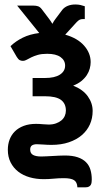

<svg xmlns="http://www.w3.org/2000/svg" viewBox="-20 -636 465 848"><path d="M354.5 -551.8H347.2Q334.5 -551.8 326.9 -545.7Q319.3 -539.6 313.5 -532.7L268.1 -482.9Q322.8 -467.3 351.6 -434.3Q380.4 -401.4 380.4 -361.8Q380.4 -348.1 376.5 -333.3Q372.6 -318.4 363.5 -304.4Q354.5 -290.5 339.6 -278.3Q324.7 -266.1 303.2 -257.8Q346.2 -240.7 367.7 -210.7Q389.2 -180.7 389.2 -146Q389.2 -113.8 377 -86.4Q364.7 -59.1 341.3 -39.1Q317.9 -19 284.2 -7.6Q250.5 3.9 207.5 3.9Q189 3.9 171.4 2.4Q153.8 1 143.1 1Q128.9 1 121.1 6.3Q113.3 11.7 113.3 24.4Q113.3 41.5 126 48.3Q138.7 55.2 162.1 55.2Q171.9 55.2 185.1 54.4Q198.2 53.7 212.4 53Q226.6 52.2 240.5 51.5Q254.4 50.8 266.1 50.8Q300.3 50.8 323.2 58.6Q346.2 66.4 360.1 80.6Q374 94.7 379.6 114.3Q385.3 133.8 385.3 156.7Q385.3 162.6 384.5 168.9Q383.8 175.3 381.1 180.2Q378.4 185.1 372.8 188.2Q367.2 191.4 356.9 191.4H321.8Q320.8 168.5 307.1 159.7Q293.5 150.9 261.7 150.9Q239.3 150.9 217 153.1Q194.8 155.3 172.9 155.3Q139.6 155.3 110.8 147Q82 138.7 60.5 122.1Q39.1 105.5 26.9 81.3Q14.6 57.1 14.6 25.4Q14.6 1 22.5 -19.8Q30.3 -40.5 45.9 -55.9Q61.5 -71.3 85 -80.1Q108.4 -88.9 139.2 -88.9Q153.3 -88.9 168.2 -87.4Q183.1 -85.9 194.8 -85.9Q213.4 -85.9 227.5 -91.1Q241.7 -96.2 251.5 -104.5Q261.2 -112.8 266.1 -124Q271 -135.3 271 -147.5Q271 -178.7 249.3 -194.8Q227.5 -210.9 178.2 -210.9H124V-291.5H178.2Q221.7 -291.5 244.6 -306.4Q267.6 -321.3 267.6 -346.2Q267.6 -369.6 247.3 -384Q227.1 -398.4 188.5 -398.4Q164.1 -398.4 147.2 -393.6Q130.4 -388.7 118.4 -382.8Q106.4 -377 97.9 -372.1Q89.4 -367.2 81.5 -367.2Q73.2 -367.2 67.1 -370.4Q61 -373.5 54.2 -384.3L26.4 -432.1Q49.3 -454.1 80.3 -469.5Q111.3 -484.9 153.3 -490.2L55.7 -611.3H126.5Q139.6 -611.3 148.4 -608.2Q157.2 -605 164.6 -595.2L196.8 -552.7Q204.1 -543 211.4 -530.8Q214.4 -537.1 218 -542.5Q221.7 -547.9 225.6 -553.2L254.9 -592.3Q264.2 -604 279.1 -610.1Q293.9 -616.2 312.5 -616.2Q325.2 -616.2 335 -614Q344.7 -611.8 354.5 -608.4Z"/></svg>

Font: Carlito
Style: Bold
Weight: 700
Designer: Lukasz Dziedzic
Foundry: tyPoland Lukasz Dziedzic
Version: Version 1.104